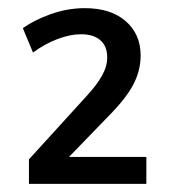

<svg xmlns="http://www.w3.org/2000/svg" viewBox="-20 -736 420 471"><path d="M51 -285V-345L193 -501Q217 -527 230 -550Q243 -573 243 -595Q243 -623 226 -637.5Q209 -652 179 -652Q152 -652 120.5 -640Q89 -628 61 -607L36 -667Q64 -687 105 -701.5Q146 -716 188 -716Q252 -716 288.5 -684Q325 -652 325 -600Q325 -564 308 -530.5Q291 -497 250 -455L125 -326L119 -351H339V-285Z"/></svg>

Font: Muli Medium
Style: Regular
Weight: 500
Designer: Vernon Adams
Foundry: Vernon Adams
Version: Version 2.100; ttfautohint (v1.8.1.43-b0c9)